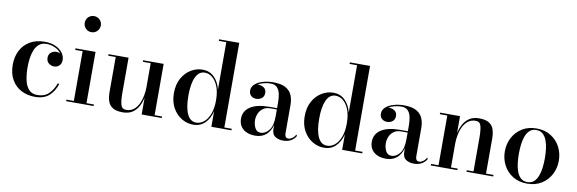

<svg xmlns="http://www.w3.org/2000/svg" viewBox="-53 -1198 4950 1646"><g transform="rotate(10 2422.0 -375.0)"><path d="M467.5 -136.5Q448 -72.5 403.5 -31.2Q359 10 279.5 10Q213 10 160 -17.8Q107 -45.5 76.2 -99Q45.5 -152.5 45.5 -230Q45.5 -297.5 73 -351.8Q100.5 -406 153.5 -438Q206.5 -470 283 -470Q337 -470 376.8 -452Q416.5 -434 438.2 -404.8Q460 -375.5 460 -340.5Q460 -310 441.2 -292.5Q422.5 -275 396 -275Q373.5 -275 351.2 -290.5Q329 -306 329 -339.5Q329 -369.5 349.2 -385.8Q369.5 -402 396 -402Q414.5 -402 429 -394Q409.5 -423 373.5 -438.8Q337.5 -454.5 301 -454.5Q260.5 -454.5 235.5 -433Q210.5 -411.5 197.2 -377.5Q184 -343.5 179.2 -304.5Q174.5 -265.5 174.5 -230Q174.5 -173 184.5 -122.5Q194.5 -72 221.2 -40.5Q248 -9 297.5 -9Q359.5 -9 396.5 -45Q433.5 -81 453 -136.5Z M591 -690Q591 -719.5 611.2 -739.8Q631.5 -760 661 -760Q690 -760 710.5 -739.8Q731 -719.5 731 -690Q731 -661 710.5 -640.5Q690 -620 661 -620Q631.5 -620 611.2 -640.5Q591 -661 591 -690ZM551 -13.5H615.5V-446.5H551V-460H725.5V-13.5H790V0H551Z M1013 -460V-152.5Q1013 -89.5 1022.5 -52.8Q1032 -16 1069 -16Q1109 -16 1135.8 -37.5Q1162.5 -59 1178.2 -93Q1194 -127 1201 -165Q1208 -203 1208 -236.5V-446.5H1140V-460H1318.5V-13.5H1383V0H1208V-146.5Q1200 -107.5 1181.2 -71.5Q1162.5 -35.5 1129.2 -12.8Q1096 10 1043.5 10Q986 10 955.8 -9.8Q925.5 -29.5 914.5 -63.5Q903.5 -97.5 903.5 -141V-446.5H838.5V-460Z M1990 -13.5V0H1815V-135.5Q1798.5 -68.5 1757.8 -29.5Q1717 9.5 1657.5 9.5Q1604 9.5 1556.2 -19Q1508.5 -47.5 1478.5 -101Q1448.5 -154.5 1448.5 -229.5Q1448.5 -304.5 1478.5 -358.2Q1508.5 -412 1556.2 -440.8Q1604 -469.5 1657.5 -469.5Q1717 -469.5 1757.8 -430.2Q1798.5 -391 1815 -324V-736.5H1750V-750H1925.5V-13.5ZM1815 -229.5Q1815 -300.5 1796 -349Q1777 -397.5 1746.2 -422.5Q1715.5 -447.5 1680.5 -447.5Q1627.5 -447.5 1601 -390Q1574.5 -332.5 1574.5 -229.5Q1574.5 -126.5 1601 -69.5Q1627.5 -12.5 1680.5 -12.5Q1715.5 -12.5 1746.2 -37.2Q1777 -62 1796 -110.5Q1815 -159 1815 -229.5Z M2274.5 -255H2342V-304.5Q2342 -340.5 2335.8 -374.8Q2329.5 -409 2310 -431.2Q2290.5 -453.5 2250.5 -453.5Q2223.5 -453.5 2193.5 -446.2Q2163.5 -439 2141.5 -424Q2147 -425 2152.5 -425Q2178.5 -425 2199 -409.8Q2219.5 -394.5 2219.5 -366Q2219.5 -334 2198.5 -318.5Q2177.5 -303 2152.5 -303Q2125 -303 2106.5 -319Q2088 -335 2088 -364Q2088 -397.5 2115 -420.8Q2142 -444 2184 -456Q2226 -468 2271.5 -468Q2343 -468 2382 -445Q2421 -422 2435.8 -384.8Q2450.5 -347.5 2450.5 -304.5V-55.5Q2450.5 -38.5 2457.2 -26.8Q2464 -15 2483.5 -15Q2497.5 -15 2515.5 -27.2Q2533.5 -39.5 2544 -61L2551.5 -50.5Q2537.5 -23 2508.5 -6.5Q2479.5 10 2440.5 10Q2400 10 2371 -9Q2342 -28 2342 -77.5V-109Q2328 -53.5 2291 -21.8Q2254 10 2195.5 10Q2130.5 10 2091.8 -23.2Q2053 -56.5 2053 -113.5Q2053 -180.5 2110.5 -217.8Q2168 -255 2274.5 -255ZM2240 -23Q2278.5 -23 2310.2 -61.5Q2342 -100 2342 -182V-243.5H2287.5Q2246 -243.5 2221 -224.2Q2196 -205 2184.8 -177.2Q2173.5 -149.5 2173.5 -123Q2173.5 -86.5 2188.8 -54.8Q2204 -23 2240 -23Z M3128.5 -13.5V0H2953.5V-135.5Q2937 -68.5 2896.2 -29.5Q2855.5 9.5 2796 9.5Q2742.5 9.5 2694.8 -19Q2647 -47.5 2617 -101Q2587 -154.5 2587 -229.5Q2587 -304.5 2617 -358.2Q2647 -412 2694.8 -440.8Q2742.5 -469.5 2796 -469.5Q2855.5 -469.5 2896.2 -430.2Q2937 -391 2953.5 -324V-736.5H2888.5V-750H3064V-13.5ZM2953.5 -229.5Q2953.5 -300.5 2934.5 -349Q2915.5 -397.5 2884.8 -422.5Q2854 -447.5 2819 -447.5Q2766 -447.5 2739.5 -390Q2713 -332.5 2713 -229.5Q2713 -126.5 2739.5 -69.5Q2766 -12.5 2819 -12.5Q2854 -12.5 2884.8 -37.2Q2915.5 -62 2934.5 -110.5Q2953.5 -159 2953.5 -229.5Z M3413 -255H3480.5V-304.5Q3480.5 -340.5 3474.2 -374.8Q3468 -409 3448.5 -431.2Q3429 -453.5 3389 -453.5Q3362 -453.5 3332 -446.2Q3302 -439 3280 -424Q3285.5 -425 3291 -425Q3317 -425 3337.5 -409.8Q3358 -394.5 3358 -366Q3358 -334 3337 -318.5Q3316 -303 3291 -303Q3263.5 -303 3245 -319Q3226.5 -335 3226.5 -364Q3226.5 -397.5 3253.5 -420.8Q3280.5 -444 3322.5 -456Q3364.5 -468 3410 -468Q3481.5 -468 3520.5 -445Q3559.5 -422 3574.2 -384.8Q3589 -347.5 3589 -304.5V-55.5Q3589 -38.5 3595.8 -26.8Q3602.5 -15 3622 -15Q3636 -15 3654 -27.2Q3672 -39.5 3682.5 -61L3690 -50.5Q3676 -23 3647 -6.5Q3618 10 3579 10Q3538.5 10 3509.5 -9Q3480.5 -28 3480.5 -77.5V-109Q3466.5 -53.5 3429.5 -21.8Q3392.5 10 3334 10Q3269 10 3230.2 -23.2Q3191.5 -56.5 3191.5 -113.5Q3191.5 -180.5 3249 -217.8Q3306.5 -255 3413 -255ZM3378.5 -23Q3417 -23 3448.8 -61.5Q3480.5 -100 3480.5 -182V-243.5H3426Q3384.5 -243.5 3359.5 -224.2Q3334.5 -205 3323.2 -177.2Q3312 -149.5 3312 -123Q3312 -86.5 3327.2 -54.8Q3342.5 -23 3378.5 -23Z M3725 -13.5H3790V-446.5H3725V-460H3898.5V-312.5Q3907 -352 3926 -388Q3945 -424 3978.5 -447Q4012 -470 4064 -470Q4121.5 -470 4151.5 -450.5Q4181.5 -431 4192.5 -396.8Q4203.5 -362.5 4203.5 -319V-13.5H4268.5V0H4036V-13.5H4094.5V-307.5Q4094.5 -370.5 4085.2 -407.2Q4076 -444 4038.5 -444Q3999 -444 3972 -422.5Q3945 -401 3928.8 -367Q3912.5 -333 3905.5 -295Q3898.5 -257 3898.5 -223.5V-13.5H3956.5V0H3725Z M4329 -230Q4329 -295 4357.5 -349.5Q4386 -404 4438.8 -437Q4491.5 -470 4564 -470Q4636.5 -470 4689.2 -437Q4742 -404 4770.5 -349.5Q4799 -295 4799 -230Q4799 -165 4770.5 -110.5Q4742 -56 4689.2 -23Q4636.5 10 4564 10Q4491.5 10 4438.8 -23Q4386 -56 4357.5 -110.5Q4329 -165 4329 -230ZM4451 -230Q4451 -191 4455.5 -151Q4460 -111 4472 -77.8Q4484 -44.5 4506.2 -24Q4528.5 -3.5 4564 -3.5Q4599.5 -3.5 4621.8 -24Q4644 -44.5 4656.2 -77.8Q4668.5 -111 4673 -151Q4677.5 -191 4677.5 -230Q4677.5 -269 4673 -309Q4668.5 -349 4656.2 -382.2Q4644 -415.5 4621.8 -436Q4599.5 -456.5 4564 -456.5Q4528.5 -456.5 4506.2 -436Q4484 -415.5 4472 -382.2Q4460 -349 4455.5 -309Q4451 -269 4451 -230Z"/></g></svg>

Font: Bodoni* 16 Medium
Style: Regular
Weight: 500
Version: Version 2.2